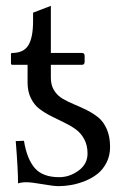

<svg xmlns="http://www.w3.org/2000/svg" viewBox="-20 -617 422 649"><path d="M256.8 -397.9H151.9V-354Q151.9 -329.1 162.8 -311.5Q173.8 -293.9 191.7 -283.4Q209.5 -272.9 230.7 -264.2Q252 -255.4 273.2 -244.9Q294.4 -234.4 312.3 -220Q330.1 -205.6 341.1 -180.2Q352.1 -154.8 352.1 -120.1Q352.1 -90.8 340.1 -67.4Q328.1 -43.9 309.6 -29.3Q291 -14.6 267.1 -5.1Q243.2 4.4 220.9 8.3Q198.7 12.2 178.2 12.2Q161.1 12.2 123.8 5.6Q86.4 -1 68.8 -1Q52.7 -1 41 2.9Q41 -44.4 33.2 -140.1L61 -141.1Q70.8 -80.1 97.4 -49.1Q124 -18.1 180.2 -18.1Q215.3 -18.1 245.6 -40.3Q275.9 -62.5 275.9 -98.1Q275.9 -126 264.6 -146.7Q253.4 -167.5 235.6 -180.2Q217.8 -192.9 196.3 -203.1Q174.8 -213.4 153.1 -224.4Q131.3 -235.4 113.5 -248.8Q95.7 -262.2 84.5 -284.9Q73.2 -307.6 73.2 -337.9V-397.9H22Q17.1 -397.9 17.1 -402.8V-433.1Q17.1 -438 21 -438Q60.1 -438 75.9 -464.1Q91.8 -490.2 91.8 -545.9V-574.2L151.9 -597.2V-438H256.8Q266.1 -438 266.1 -428.2V-408.2Q266.1 -397.9 256.8 -397.9Z"/></svg>

Font: Common Serif News
Style: Regular
Weight: 450
Designer: Philipp H. Poll, Khaled Hosny
Foundry: Stefan Peev, Context Ltd.
Version: Version 1.026